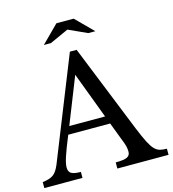

<svg xmlns="http://www.w3.org/2000/svg" viewBox="-141 -1071 1062 1181"><g transform="rotate(-15 389.5 -480.0)"><path d="M488 -279H221Q204 -238 192 -206.5Q180 -175 172.5 -152Q165 -129 162 -113Q159 -97 159 -87Q159 -59 177 -48.5Q195 -38 237 -38V0H-6V-38Q17 -41 33.5 -46Q50 -51 62.5 -60Q75 -69 84.5 -83.5Q94 -98 103 -119L363 -770H406L633 -206Q656 -150 673 -116.5Q690 -83 706 -66Q722 -49 740.5 -44Q759 -39 785 -39V0H459V-39Q512 -39 532 -49Q552 -59 552 -82Q552 -92 551 -100.5Q550 -109 547.5 -119Q545 -129 540.5 -141.5Q536 -154 529 -171ZM241 -329H469L358 -624ZM438 -960 547 -851H502L383 -905L264 -851H219L328 -960Z"/></g></svg>

Font: Libre Baskerville
Style: Regular
Weight: 400
Designer: Pablo Impallari, Rodrigo Fuenzalida
Foundry: Pablo Impallari, Rodrigo Fuenzalida
Version: Version 1.000; ttfautohint (v0.93) -l 8 -r 50 -G 200 -x 14 -